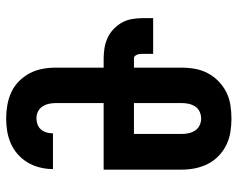

<svg xmlns="http://www.w3.org/2000/svg" viewBox="-96 -688 791 640"><g transform="rotate(90 300.0 -367.5)"><path d="M374 8Q352 8 329.5 4Q307 0 286.5 -9.5Q266 -19 250 -35Q234 -51 223.5 -71Q213 -91 209 -113Q205 -135 205 -158V-317H173Q156 -317 138.5 -320Q121 -323 105 -330.5Q89 -338 76 -350.5Q63 -363 54.5 -378.5Q46 -394 43 -411.5Q40 -429 40 -447V-482H159V-447Q159 -442 159.5 -437.5Q160 -433 161.5 -429Q163 -425 166 -421.5Q169 -418 173 -418H205V-577Q205 -600 209 -622Q213 -644 223.5 -664Q234 -684 250.5 -700Q267 -716 287 -726Q307 -736 329.5 -739.5Q352 -743 375 -743Q397 -743 419.5 -739.5Q442 -736 462.5 -726Q483 -716 499.5 -700Q516 -684 526 -664Q536 -644 540.5 -622Q545 -600 545 -577V-317H323V-158Q323 -146 325.5 -134.5Q328 -123 334.5 -113Q341 -103 351.5 -98Q362 -93 374 -93Q384 -93 394 -96.5Q404 -100 411 -108Q418 -116 421 -126.5Q424 -137 424 -147V-148H543V-146Q543 -125 537.5 -103.5Q532 -82 521 -63.5Q510 -45 493.5 -30.5Q477 -16 457.5 -7.5Q438 1 417 4.5Q396 8 374 8ZM323 -418H426V-577Q426 -589 423.5 -600.5Q421 -612 414.5 -622Q408 -632 397 -637Q386 -642 375 -642Q363 -642 352 -637Q341 -632 334.5 -622Q328 -612 325.5 -600.5Q323 -589 323 -577Z"/></g></svg>

Font: Iosevka Fixed Extended
Style: Bold
Weight: 700
Width: 7
Monospace: yes
Designer: Belleve Invis
Foundry: Belleve Invis
Version: Version 24.1.1; ttfautohint (v1.8.4)